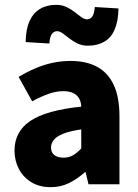

<svg xmlns="http://www.w3.org/2000/svg" viewBox="-20 -762 571 794"><path d="M189 12Q143 12 109.5 -8.5Q76 -29 58 -63.5Q40 -98 40 -139Q40 -218 105.5 -262Q171 -306 316 -321Q315 -342 306.5 -356Q298 -370 282 -377.5Q266 -385 242 -385Q212 -385 181 -374Q150 -363 113 -343L57 -444Q90 -464 125 -479Q160 -494 196.5 -502Q233 -510 272 -510Q337 -510 382 -485.5Q427 -461 450.5 -410.5Q474 -360 474 -281V0H346L334 -50H331Q300 -22 265.5 -5Q231 12 189 12ZM243 -110Q266 -110 283 -120.5Q300 -131 316 -148V-227Q269 -220 241.5 -209Q214 -198 202.5 -183.5Q191 -169 191 -152Q191 -131 205 -120.5Q219 -110 243 -110ZM343 -573Q320 -573 301 -582Q282 -591 267 -603Q252 -615 239.5 -624Q227 -633 216 -633Q203 -633 194.5 -621.5Q186 -610 184 -582L86 -588Q87 -642 102.5 -675.5Q118 -709 146 -725.5Q174 -742 213 -742Q236 -742 255 -733Q274 -724 289 -712Q304 -700 316.5 -691Q329 -682 340 -682Q353 -682 361.5 -693.5Q370 -705 372 -733L470 -727Q469 -674 454 -639.5Q439 -605 410.5 -589Q382 -573 343 -573Z"/></svg>

Font: Mada ExtraBold
Style: Regular
Weight: 800
Designer: Khaled Hosny
Version: Version 1.5